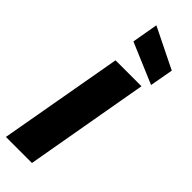

<svg xmlns="http://www.w3.org/2000/svg" viewBox="-323 -1010 1028 1028"><g transform="rotate(45 191.0 -496.0)"><path d="M4.9 0 129.9 -705.1H326.2L202.1 0ZM126 -844.2 151.9 -992.2 381.8 -878.9 357.9 -746.1Z"/></g></svg>

Font: Poppins ExtraBold
Style: Italic
Weight: 800
Italic angle: -10°
Designer: Ninad Kale (Devanagari), Jonny Pinhorn (Latin)
Foundry: Indian Type Foundry
Version: Version 3.200;PS 1.000;hotconv 16.6.54;makeotf.lib2.5.65590